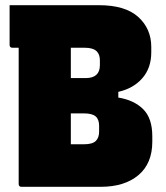

<svg xmlns="http://www.w3.org/2000/svg" viewBox="-20 -720 640 740"><path d="M368 0H63Q52 0 52 -11V-536H28Q17 -536 17 -547V-700H361Q463 -700 513 -654.5Q563 -609 563 -539V-518Q563 -458 528.5 -418.5Q494 -379 436 -366V-344Q497 -334 532 -299Q567 -264 567 -195V-174Q567 -90 513.5 -45Q460 0 368 0ZM307 -536H253V-419H310Q365 -419 365 -469V-487Q365 -510 353 -522Q339 -536 307 -536ZM253 -164H304Q336 -164 349 -176.5Q362 -189 362 -213V-235Q362 -260 348.5 -271.5Q335 -283 303 -283H253Z"/></svg>

Font: Recursive Mn Lnr St Blk
Style: Regular
Weight: 900
Monospace: yes
Version: Version 1.079;hotconv 1.0.112;makeotfexe 2.5.65598; ttfautoh